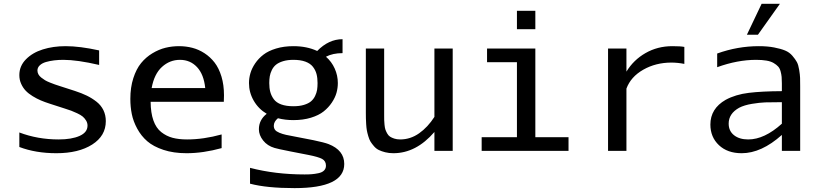

<svg xmlns="http://www.w3.org/2000/svg" viewBox="-20 -781 4237 994"><path d="M527.8 -153.8Q527.8 -77.6 457.3 -32.7Q386.7 12.2 272 12.2Q165 12.2 80.1 -20V-95.2Q175.3 -59.1 283.2 -59.1Q351.1 -59.1 392.1 -77.4Q433.1 -95.7 433.1 -130.9Q433.1 -145 425.5 -157.2Q418 -169.4 408 -177.7Q397.9 -186 379.6 -194.6Q361.3 -203.1 348.9 -207.8Q336.4 -212.4 314.9 -219.2L237.8 -244.1Q211.9 -252.4 191.2 -261.2Q170.4 -270 148.9 -283.2Q127.4 -296.4 113 -311.5Q98.6 -326.7 89.4 -347.4Q80.1 -368.2 80.1 -392.1Q80.1 -439 114 -473.6Q147.9 -508.3 201.4 -525.1Q254.9 -542 319.8 -542Q393.1 -542 493.2 -520V-444.8Q379.4 -471.2 308.1 -471.2Q283.2 -471.2 260.7 -468.5Q238.3 -465.8 218 -460Q197.8 -454.1 185.8 -442.6Q173.8 -431.2 173.8 -416Q173.8 -405.8 178.7 -396.5Q183.6 -387.2 193.6 -379.4Q203.6 -371.6 213.1 -365.7Q222.7 -359.9 238.8 -353.5Q254.9 -347.2 264.4 -343.8Q273.9 -340.3 291 -335L368.2 -310.1Q402.8 -298.8 429.4 -285.9Q456.1 -272.9 479.5 -254.6Q502.9 -236.3 515.4 -210.7Q527.8 -185.1 527.8 -153.8Z M765.1 -325.2H1042.5Q1035.2 -396 1000 -433.6Q964.8 -471.2 911.6 -471.2Q858.9 -471.2 818.6 -434.6Q778.3 -397.9 765.1 -325.2ZM945.8 12.2Q878.4 12.2 826.2 -5.1Q773.9 -22.5 742.4 -49.8Q710.9 -77.1 690.4 -115Q669.9 -152.8 662.4 -190.2Q654.8 -227.5 654.8 -269Q654.8 -328.6 670.2 -376.2Q685.5 -423.8 710.4 -454.3Q735.4 -484.9 769 -505.1Q802.7 -525.4 836.7 -533.7Q870.6 -542 906.7 -542Q942.9 -542 975.8 -533.4Q1008.8 -524.9 1038.8 -505.4Q1068.8 -485.8 1091.1 -457Q1113.3 -428.2 1126.5 -384.8Q1139.6 -341.3 1139.6 -287.6Q1139.6 -265.6 1138.7 -253.9H759.8Q760.3 -196.8 774.2 -157.5Q788.1 -118.2 814.7 -97.2Q841.3 -76.2 873.5 -67.6Q905.8 -59.1 948.7 -59.1Q1033.7 -59.1 1127.4 -85V-14.2Q1031.7 12.2 945.8 12.2Z M1499 -231Q1530.3 -231 1553.5 -238Q1576.7 -245.1 1589.8 -256.1Q1603 -267.1 1611.1 -283.7Q1619.1 -300.3 1621.6 -315.9Q1624 -331.5 1624 -351.1Q1624 -377.4 1618.7 -397.7Q1613.3 -418 1599.9 -435.3Q1586.4 -452.6 1561 -461.9Q1535.6 -471.2 1499 -471.2Q1468.3 -471.2 1445.3 -464.1Q1422.4 -457 1408.9 -446Q1395.5 -435.1 1387.5 -418.7Q1379.4 -402.3 1376.7 -386.5Q1374 -370.6 1374 -351.1Q1374 -324.7 1379.4 -304.7Q1384.8 -284.7 1397.7 -267.1Q1410.6 -249.5 1436.3 -240.2Q1461.9 -231 1499 -231ZM1269 -351.1Q1269 -376.5 1276.4 -401.9Q1283.7 -427.2 1301 -452.9Q1318.4 -478.5 1343.8 -498Q1369.1 -517.6 1409.4 -529.8Q1449.7 -542 1499 -542Q1568.8 -542 1622.1 -517.1Q1681.6 -578.1 1753.4 -578.1V-505.9Q1702.6 -505.9 1667.5 -487.3Q1696.8 -461.9 1712.9 -426Q1729 -390.1 1729 -351.1Q1729 -326.2 1722.2 -301Q1715.3 -275.9 1698 -250Q1680.7 -224.1 1655.5 -204.1Q1630.4 -184.1 1589.8 -171.6Q1549.3 -159.2 1499 -159.2Q1456.1 -159.2 1418.9 -168.9Q1397.5 -151.4 1397.5 -129.9Q1397.5 -117.2 1404.1 -108.6Q1410.6 -100.1 1426.8 -93.5Q1442.9 -86.9 1460.4 -83Q1478 -79.1 1510.3 -73.2L1603 -55.2Q1658.7 -43.5 1680.7 -35.2Q1762.2 -3.4 1762.2 67.9Q1762.2 192.9 1504.9 192.9Q1361.3 192.9 1274.4 169.9V87.9Q1405.3 122.1 1557.1 122.1Q1579.1 122.1 1594.2 120.8Q1609.4 119.6 1628.4 115.7Q1647.5 111.8 1657.5 101.8Q1667.5 91.8 1667.5 76.7Q1667.5 52.7 1647.9 42Q1628.4 31.2 1576.2 21L1483.4 2.9Q1414.6 -10.7 1401.4 -15.1Q1364.3 -25.9 1342.3 -53.7Q1320.3 -81.5 1320.3 -111.8Q1320.3 -160.2 1360.8 -191.9Q1318.4 -216.8 1293.7 -259.5Q1269 -302.2 1269 -351.1Z M1968.8 -185.1Q1968.8 -168.5 1969 -159.4Q1969.2 -150.4 1970.7 -135Q1972.2 -119.6 1975.1 -110.8Q1978 -102.1 1984.1 -90.8Q1990.2 -79.6 1999 -73.7Q2007.8 -67.9 2021.2 -63.5Q2034.7 -59.1 2051.8 -59.1Q2104.5 -59.1 2149.7 -90.8Q2194.8 -122.6 2229 -175.8V-529.8H2323.7V0H2229V-97.7Q2134.3 12.2 2016.6 12.2Q1993.7 12.2 1974.4 7.3Q1955.1 2.4 1941.2 -4.4Q1927.2 -11.2 1916.3 -23.9Q1905.3 -36.6 1898.4 -47.6Q1891.6 -58.6 1886.5 -76.4Q1881.3 -94.2 1879.2 -106.2Q1877 -118.2 1875.7 -138.2Q1874.5 -158.2 1874.3 -168.5Q1874 -178.7 1874 -197.8Q1874 -198.7 1874 -199.5Q1874 -200.2 1874 -201.2Q1874 -202.1 1874 -203.1V-529.8H1968.8Z M2751.5 -629.9H2656.2V-725.1H2751.5ZM2751.5 -70.8H2923.3V0H2473.6V-70.8H2656.2V-459H2501.5V-529.8H2751.5Z M3522.9 -450.2Q3488.3 -457 3456.1 -457Q3375 -457 3310.3 -420.2Q3245.6 -383.3 3223.1 -322.3V0H3127.9V-529.8H3223.1V-410.2Q3259.8 -470.7 3322 -506.3Q3384.3 -542 3460.9 -542Q3503.9 -542 3522.9 -538.1Z M4017.6 -761.2 3903.8 -601.1H3846.7L3922.9 -761.2ZM3908.7 -542Q3953.1 -542 3987.5 -535.4Q4022 -528.8 4044.4 -519.5Q4066.9 -510.3 4082.3 -492.2Q4097.7 -474.1 4105.5 -459.7Q4113.3 -445.3 4117.4 -419.4Q4121.6 -393.6 4122.1 -377.9Q4122.6 -362.3 4122.6 -333V0H4027.8V-82.5Q3921.9 12.2 3819.8 12.2Q3746.1 12.2 3701.9 -29.5Q3657.7 -71.3 3657.7 -136.2Q3657.7 -218.8 3736.8 -264.2Q3788.1 -292 3856.4 -300.3Q3924.8 -308.6 4027.8 -309.1V-349.1Q4027.8 -369.6 4026.6 -382.8Q4025.4 -396 4021.2 -411.6Q4017.1 -427.2 4008.3 -436.8Q3999.5 -446.3 3985.1 -454.8Q3970.7 -463.4 3948 -467.3Q3925.3 -471.2 3894.5 -471.2Q3797.9 -471.2 3692.9 -433.1V-503.9Q3798.3 -542 3908.7 -542ZM4027.8 -140.6V-252H4025.9Q3971.2 -252 3942.1 -251Q3913.1 -250 3873 -243.4Q3833 -236.8 3806.6 -223.1Q3752.4 -192.9 3752.4 -141.1Q3752.4 -103 3780 -81.1Q3807.6 -59.1 3853.5 -59.1Q3937.5 -59.1 4027.8 -140.6Z"/></svg>

Font: Aurulent Sans Mono
Style: Regular
Weight: 400
Monospace: yes
Version: Version 2007.05.04